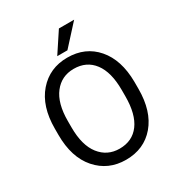

<svg xmlns="http://www.w3.org/2000/svg" viewBox="-209 -1041 1107 1189"><g transform="rotate(-30 344.0 -446.5)"><path d="M629.9 -333Q629.9 -172.9 552.2 -81.5Q474.6 9.8 344.7 9.8Q218.3 9.8 138.2 -81.5Q58.1 -172.9 58.1 -333V-377.9Q58.1 -537.6 137.7 -629.2Q217.3 -720.7 343.8 -720.7Q472.7 -720.7 550.5 -630.6Q628.4 -540.5 629.9 -383.8ZM536.6 -378.9Q536.6 -505.9 485.8 -573.2Q435.1 -640.6 343.8 -640.6Q256.3 -640.6 203.9 -573.2Q151.4 -505.9 151.4 -378.9V-333Q151.4 -205.1 204.3 -137.5Q257.3 -69.8 344.7 -69.8Q436.5 -69.8 486.6 -137.5Q536.6 -205.1 536.6 -333ZM295.4 -759.3 390.1 -902.8H499L368.2 -759.3Z"/></g></svg>

Font: Roboto21382017
Style: Regular
Weight: 400
Designer: Christian Robertson
Foundry: Google
Version: Version 2.138; 2017